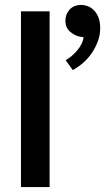

<svg xmlns="http://www.w3.org/2000/svg" viewBox="-20 -758 426 778"><path d="M65 0V-712H181V0ZM301 -610Q280 -615 262.5 -631Q245 -647 245 -674Q245 -700 262 -719Q279 -738 310 -738Q322 -738 335.5 -733Q349 -728 360.5 -716.5Q372 -705 379 -687Q386 -669 386 -643Q386 -617 377 -592Q368 -567 353 -544.5Q338 -522 317.5 -504Q297 -486 275 -474L246 -514Q272 -529 293.5 -554.5Q315 -580 319 -607Z"/></svg>

Font: Mukta Malar SemiBold
Style: Regular
Weight: 600
Designer: Aadarsh Rajan, Girish Dalvi, Yashodeep Gholap
Foundry: Ek Type
Version: Version 2.538;PS 1.000;hotconv 16.6.51;makeotf.lib2.5.65220;